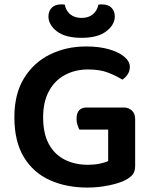

<svg xmlns="http://www.w3.org/2000/svg" viewBox="-20 -833 691 868"><path d="M591 -295V-83Q591 -59 580.5 -45Q570 -31 547 -19Q521 -5 472.5 5Q424 15 375 15Q280 15 205.5 -18.5Q131 -52 88 -122.5Q45 -193 45 -303Q45 -409 89 -480Q133 -551 206.5 -587Q280 -623 369 -623Q429 -623 473.5 -610Q518 -597 542.5 -576Q567 -555 567 -530Q567 -511 556.5 -496Q546 -481 533 -473Q506 -490 469 -504.5Q432 -519 378 -519Q320 -519 273.5 -494Q227 -469 201 -420.5Q175 -372 175 -303Q175 -229 201 -181.5Q227 -134 273 -111Q319 -88 377 -88Q406 -88 430.5 -93Q455 -98 469 -105V-247H339Q335 -254 330.5 -267.5Q326 -281 326 -295Q326 -322 338 -334.5Q350 -347 371 -347H539Q562 -347 576.5 -333Q591 -319 591 -295ZM349 -752Q380 -752 399.5 -768Q419 -784 425 -812Q429 -813 433.5 -813Q438 -813 442 -813Q470 -813 484.5 -797.5Q499 -782 499 -759Q499 -721 460.5 -691.5Q422 -662 349 -662Q275 -662 237 -691.5Q199 -721 199 -759Q199 -782 213.5 -797.5Q228 -813 255 -813Q260 -813 264.5 -813Q269 -813 273 -812Q278 -784 298 -768Q318 -752 349 -752Z"/></svg>

Font: Baloo Bhaijaan 2 SemiBold
Style: Regular
Weight: 600
Designer: Sanskriti Dholi, Noopur Datye and Ek Type
Foundry: Ek Type
Version: Version 1.700